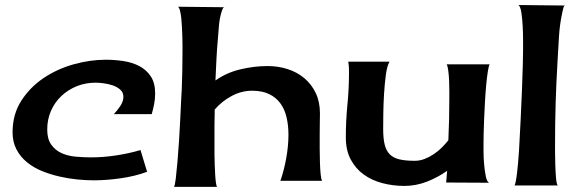

<svg xmlns="http://www.w3.org/2000/svg" viewBox="-20 -733 2315 768"><path d="M473.6 -345.7Q473.6 -363.3 460.9 -374.5Q448.2 -385.7 430.7 -391.6Q413.1 -397.5 394 -399.9Q375 -402.3 362.3 -402.3Q322.3 -402.3 287.1 -388.2Q252 -374 225.6 -349.1Q199.2 -324.2 184.1 -290Q168.9 -255.9 168.9 -214.8Q168.9 -176.8 185.1 -154.3Q201.2 -131.8 226.1 -120.6Q251 -109.4 282.2 -106.4Q313.5 -103.5 344.7 -103.5Q392.6 -103.5 444.3 -111.3Q496.1 -119.1 542 -132.8L568.4 -45.9Q521.5 -28.3 463.9 -20Q406.2 -11.7 355.5 -11.7Q325.2 -11.7 289.6 -15.1Q253.9 -18.6 217.8 -26.9Q181.6 -35.2 147.9 -48.8Q114.3 -62.5 87.9 -84Q61.5 -105.5 45.9 -135.3Q30.3 -165 30.3 -204.1Q30.3 -275.4 64.9 -329.6Q99.6 -383.8 153.8 -420.4Q208 -457 273.9 -475.6Q339.8 -494.1 403.3 -494.1Q438.5 -494.1 473.6 -488.8Q508.8 -483.4 537.1 -468.8Q565.4 -454.1 583 -427.7Q600.6 -401.4 600.6 -359.4Q600.6 -337.9 596.7 -317.4Q592.8 -296.9 586.9 -276.4H435.5Q448.2 -290 460.9 -308.6Q473.6 -327.1 473.6 -345.7Z M1049.8 -468.8Q1092.8 -468.8 1130.9 -456.5Q1168.9 -444.3 1197.8 -419.9Q1226.6 -395.5 1243.2 -360.4Q1259.8 -325.2 1259.8 -279.3Q1259.8 -268.6 1259.3 -246.1Q1258.8 -223.6 1258.8 -195.8Q1258.8 -168 1258.8 -137.7Q1258.8 -107.4 1259.8 -81.1Q1260.7 -54.7 1262.7 -35.2Q1264.6 -15.6 1268.6 -9.8H1101.6Q1116.2 -51.8 1125 -100.6Q1133.8 -149.4 1133.8 -194.3Q1133.8 -230.5 1126.5 -262.7Q1119.1 -294.9 1102.1 -318.8Q1085 -342.8 1057.1 -356.4Q1029.3 -370.1 988.3 -370.1Q945.3 -370.1 905.8 -348.6Q866.2 -327.1 838.9 -294.9Q837.9 -263.7 837.9 -231.9Q837.9 -200.2 837.9 -168Q837.9 -163.1 837.9 -148.4Q837.9 -133.8 837.9 -114.3Q837.9 -94.7 838.9 -73.2Q839.8 -51.8 840.8 -33.2Q841.8 -14.6 843.8 -1.5Q845.7 11.7 848.6 14.6H675.8Q679.7 9.8 683.1 -18.6Q686.5 -46.9 689.9 -86.4Q693.4 -126 696.3 -172.4Q699.2 -218.8 701.2 -260.3Q703.1 -301.8 704.6 -333Q706.1 -364.3 707 -375Q710 -451.2 710 -529.3Q710 -534.2 710 -548.3Q710 -562.5 709.5 -581.5Q709 -600.6 708 -621.6Q707 -642.6 705.1 -660.6Q703.1 -678.7 699.7 -691.4Q696.3 -704.1 691.4 -706.1L877.9 -704.1Q873 -704.1 870.1 -696.3Q867.2 -688.5 866.2 -685.5Q858.4 -660.2 856 -632.3Q853.5 -604.5 851.6 -578.1Q847.7 -536.1 845.7 -494.6Q843.8 -453.1 841.8 -411.1Q885.7 -442.4 941.4 -455.6Q997.1 -468.8 1049.8 -468.8Z M1914.1 -161.1Q1914.1 -151.4 1914.1 -126.5Q1914.1 -101.6 1916.5 -75.2Q1918.9 -48.8 1923.3 -27.3Q1927.7 -5.9 1936.5 -2L1764.6 -2.9L1768.6 -49.8Q1731.4 -23.4 1687.5 -6.3Q1643.6 10.7 1597.7 10.7Q1551.8 10.7 1509.3 -0.5Q1466.8 -11.7 1434.6 -35.2Q1402.3 -58.6 1382.8 -95.2Q1363.3 -131.8 1363.3 -183.6Q1363.3 -249 1369.6 -313.5Q1376 -377.9 1376 -443.4Q1376 -454.1 1375.5 -464.8Q1375 -475.6 1373 -486.3H1538.1Q1528.3 -469.7 1523.4 -433.6Q1518.6 -397.5 1516.1 -356.4Q1513.7 -315.4 1513.2 -276.9Q1512.7 -238.3 1512.7 -216.8Q1512.7 -179.7 1518.6 -155.3Q1524.4 -130.9 1538.6 -116.2Q1552.7 -101.6 1577.1 -95.7Q1601.6 -89.8 1638.7 -89.8Q1659.2 -89.8 1678.2 -97.2Q1697.3 -104.5 1714.8 -116.2Q1732.4 -127.9 1747.1 -142.6Q1761.7 -157.2 1773.4 -171.9Q1775.4 -214.8 1776.4 -256.8Q1777.3 -298.8 1777.3 -341.8Q1777.3 -350.6 1777.3 -370.6Q1777.3 -390.6 1776.4 -412.1Q1775.4 -433.6 1772.9 -451.7Q1770.5 -469.7 1766.6 -475.6H1938.5Q1934.6 -468.8 1931.2 -446.3Q1927.7 -423.8 1924.8 -393.1Q1921.9 -362.3 1919.9 -326.2Q1918 -290 1916.5 -257.3Q1915 -224.6 1914.6 -198.7Q1914.1 -172.9 1914.1 -161.1Z M2072.3 -535.2Q2072.3 -543.9 2072.3 -570.8Q2072.3 -597.7 2070.8 -627.9Q2069.3 -658.2 2065.4 -683.1Q2061.5 -708 2053.7 -712.9L2240.2 -710.9Q2235.4 -710 2232.9 -699.2Q2230.5 -688.5 2229.5 -684.6Q2218.8 -635.7 2215.8 -585.4Q2212.9 -535.2 2210 -485.4Q2205.1 -402.3 2202.6 -321.3Q2200.2 -240.2 2200.2 -157.2Q2200.2 -149.4 2200.2 -124.5Q2200.2 -99.6 2201.2 -72.3Q2202.1 -44.9 2204.1 -21Q2206.1 2.9 2210.9 8.8H2038.1Q2043 1 2047.9 -38.6Q2052.7 -78.1 2056.2 -133.3Q2059.6 -188.5 2062.5 -252.4Q2065.4 -316.4 2067.9 -374Q2070.3 -431.6 2071.3 -475.6Q2072.3 -519.5 2072.3 -535.2Z"/></svg>

Font: Cherry Cream Soda
Style: Regular
Weight: 400
Designer: Font Diner, Inc
Foundry: Font Diner, Inc
Version: Version 1.001